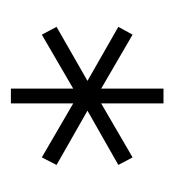

<svg xmlns="http://www.w3.org/2000/svg" viewBox="-4 -758 317 349"><g transform="rotate(90 154.5 -583.5)"><path d="M141.1 -722.2H168V-608.9L266.1 -666L279.8 -640.1L181.2 -584L279.8 -527.8L266.1 -501L168 -558.1V-444.8H141.1V-558.1L43 -501L28.8 -527.8L127 -584L28.8 -640.1L43 -666L141.1 -608.9Z"/></g></svg>

Font: Montserrat-Arabic ExtraLight
Style: Regular
Weight: 275
Designer: Mohamed Gaber
Foundry: Kief Type Foundry
Version: Version 5.008;PS 005.008;hotconv 1.0.88;makeotf.lib2.5.64775